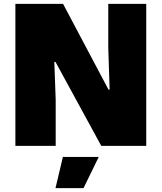

<svg xmlns="http://www.w3.org/2000/svg" viewBox="-20 -749 830 986"><path d="M59 -729H304L537 -289H543L536 -504V-729H731V0H500L265 -431H259L266 -236V0H59ZM303 57H487L409 217H265Z"/></svg>

Font: Mona Sans Black
Style: Regular
Weight: 900
Designer: Deni Anggara
Foundry: GitHub
Version: Version 2.000